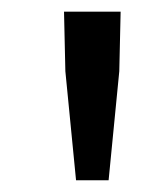

<svg xmlns="http://www.w3.org/2000/svg" viewBox="-20 -900 271 329"><path d="M110.3 -591.1 92 -777.9 89.7 -880H186.7L184.4 -777.9L166.1 -591.1Z"/></svg>

Font: Shanggu Sans SC VF
Style: Regular
Weight: 250
Designer: GuiWonder
Version: Version 1.021